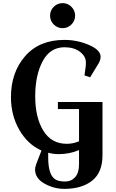

<svg xmlns="http://www.w3.org/2000/svg" viewBox="-20 -970 740 1227"><path d="M350 -273V-318H635V22Q635 132 569 184.5Q503 237 391 237Q325 237 264.5 203.5Q204 170 204 112Q204 101 211 80L245 -8Q157 -47 103.5 -140Q50 -233 50 -349Q50 -507 140.5 -611Q231 -715 392 -715Q473 -715 548 -683Q623 -651 623 -607Q623 -590 612 -568L556 -476L520 -488L525 -525Q529 -549 529 -571Q529 -610 491 -639Q453 -668 392 -668Q300 -668 252.5 -578.5Q205 -489 205 -354.5Q205 -220 256.5 -135.5Q308 -51 407 -51Q447 -51 485 -67V-273ZM355 15Q320 15 288 6V37Q288 151 336 178Q358 190 396.5 190Q435 190 460 162.5Q485 135 485 80V-11Q425 15 355 15ZM323.5 -813.5Q300 -837 300 -870Q300 -903 323.5 -926.5Q347 -950 380 -950Q413 -950 436.5 -926.5Q460 -903 460 -870Q460 -837 436.5 -813.5Q413 -790 380 -790Q347 -790 323.5 -813.5Z"/></svg>

Font: Croissant One
Style: Regular
Weight: 400
Designer: Eduardo Rodriguez Tunni
Foundry: Eduardo Rodriguez Tunni
Version: Version 1.001